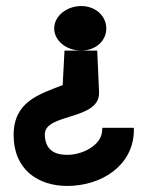

<svg xmlns="http://www.w3.org/2000/svg" viewBox="-20 -614 483 634"><path d="M187 -333C110 -303 25 -279 25 -168C25 -53 107 0 202 0C313 0 418 -65 422 -179V-192H318L317 -180C314 -134 249 -99 193 -103C156 -105 129 -123 128 -169C126 -242 314 -215 307 -312L301 -447H193ZM248 -594C200 -594 159 -561 159 -520C159 -479 200 -447 248 -447C296 -447 331 -479 331 -520C331 -561 296 -594 248 -594Z"/></svg>

Font: Charger
Style: ExBd
Weight: 400
Designer: Jasper
Foundry: Cannot Into Space Fonts
Version: Version 0.99